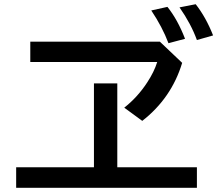

<svg xmlns="http://www.w3.org/2000/svg" viewBox="-20 -898 1039 916"><path d="M428.2 -500H539.6V-100.1H919.4V-2H57.1V-100.1H428.2ZM124.5 -699.2H742.7L849.1 -598.1Q798.3 -430.2 658.7 -321.3L572.8 -384.3Q636.2 -434.1 682.1 -504.4Q715.3 -554.7 730 -602.1H124.5ZM783.7 -691.9Q754.4 -769.5 701.7 -848.1L778.8 -865.2Q827.6 -804.2 862.8 -712.9ZM919.4 -707Q891.1 -784.7 836.4 -862.8L913.6 -877.9Q962.4 -815.9 996.6 -729Z"/></svg>

Font: UDEV Gothic 35
Style: Bold
Weight: 700
Version: v2.1.0; ttfautohint (v1.8.4.7-5d5b-dirty) -l 6 -r 45 -G 200 